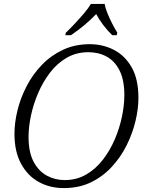

<svg xmlns="http://www.w3.org/2000/svg" viewBox="-20 -951 752 982"><path d="M306 11Q235 11 178 -20.5Q121 -52 87.5 -114Q54 -176 54 -266Q54 -324 69.5 -387Q85 -450 116 -510Q147 -570 193.5 -618.5Q240 -667 301.5 -696Q363 -725 439 -725Q506 -725 562.5 -696Q619 -667 653.5 -606.5Q688 -546 688 -450Q688 -395 673 -332Q658 -269 628 -208.5Q598 -148 552 -98Q506 -48 445 -18.5Q384 11 306 11ZM311 -30Q372 -30 421 -58.5Q470 -87 506.5 -134.5Q543 -182 567.5 -239.5Q592 -297 604 -355.5Q616 -414 616 -464Q616 -542 591.5 -590.5Q567 -639 525.5 -661.5Q484 -684 432 -684Q371 -684 322 -656Q273 -628 236.5 -580.5Q200 -533 175.5 -476Q151 -419 138.5 -360.5Q126 -302 126 -251Q126 -173 151.5 -124.5Q177 -76 219 -53Q261 -30 311 -30ZM317 -784Q337 -803 361.5 -829Q386 -855 409 -882Q432 -909 445 -931H515Q519 -909 530 -882Q541 -855 554.5 -829Q568 -803 580 -784L577 -771H554Q503 -821 472 -879Q443 -849 412 -823Q381 -797 343 -771H314Z"/></svg>

Font: Noto Serif Light
Style: Italic
Weight: 300
Italic angle: -12°
Designer: Monotype Design Team
Foundry: Monotype Imaging Inc.
Version: Version 2.013